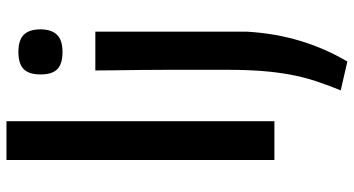

<svg xmlns="http://www.w3.org/2000/svg" viewBox="-264 -584 1068 579"><g transform="rotate(-90 269.5 -294.0)"><path d="M403 -639Q367 -639 351 -654.5Q335 -670 335 -705Q335 -740 351 -756Q367 -772 403 -772Q439 -772 455 -755.5Q471 -739 471 -705Q471 -673 455 -656Q439 -639 403 -639ZM287 200Q303 161 315 124.5Q327 88 334.5 47.5Q342 7 345.5 -39Q349 -85 349 -144Q349 -151 349 -177.5Q349 -204 349 -240.5Q349 -277 349 -320.5Q349 -364 348.5 -405.5Q348 -447 347.5 -482.5Q347 -518 347 -540H464V-83Q459 2 436.5 77Q414 152 374 220ZM77 -808H194V0H77Z"/></g></svg>

Font: Encode Sans Wide
Style: Medium
Weight: 500
Designer: Pablo Impallari, Andres Torresi
Foundry: Pablo Impallari, Andres Torresi
Version: Version 1.000; ttfautohint (v1.00) -l 8 -r 50 -G 200 -x 14 -